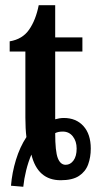

<svg xmlns="http://www.w3.org/2000/svg" viewBox="-20 -679 382 734"><path d="M22 31Q26 -19 41 -68Q56 -117 81 -155Q79 -171 78 -189.5Q77 -208 77 -229V-482H17V-521Q66 -529 91.5 -566Q117 -603 128 -659H191V-536H295V-482H191V-223Q198 -225 206.5 -226.5Q215 -228 224 -228Q271 -228 299 -197Q327 -166 327 -111Q327 -78 317 -50.5Q307 -23 282 -6.5Q257 10 212 10Q124 10 100 -88Q88 -60 80 -27.5Q72 5 69 35ZM231 -49Q249 -49 261 -65.5Q273 -82 273 -111Q273 -139 258.5 -157.5Q244 -176 220 -176Q202 -176 191 -170Q191 -100 201 -74.5Q211 -49 231 -49Z"/></svg>

Font: Noto Serif ExtraCondensed SemiBold
Style: Regular
Weight: 600
Width: 2
Designer: Monotype Design Team
Foundry: Monotype Imaging Inc.
Version: Version 2.015; ttfautohint (v1.8.4.7-5d5b)